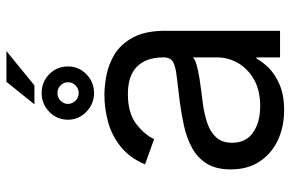

<svg xmlns="http://www.w3.org/2000/svg" viewBox="-175 -726 914 604"><g transform="rotate(-90 282.0 -424.0)"><path d="M237.2 12.8Q185.4 12.8 143.1 -6.9Q100.9 -26.6 76 -64.1Q51.1 -101.6 51.1 -154.8Q51.1 -201.7 69.6 -231Q88.1 -260.3 119 -277Q149.9 -293.7 187.3 -302Q224.8 -310.4 262.8 -315.3Q312.5 -321.7 343.6 -325.1Q374.6 -328.5 389 -336.6Q403.4 -344.8 403.4 -365.1V-367.9Q403.4 -420.5 374.8 -449.6Q346.2 -478.7 288.4 -478.7Q228.3 -478.7 194.2 -452.4Q160.2 -426.1 146.3 -396.3L66.8 -424.7Q88.1 -474.4 123.8 -502.3Q159.4 -530.2 201.9 -541.4Q244.3 -552.6 285.5 -552.6Q311.8 -552.6 346.1 -546.3Q380.3 -540.1 412.5 -521Q444.6 -501.8 465.9 -463.1Q487.2 -424.4 487.2 -359.4V0H403.4V-73.9H399.1Q390.6 -56.1 370.7 -35.9Q350.9 -15.6 317.8 -1.4Q284.8 12.8 237.2 12.8ZM250 -62.5Q299.7 -62.5 334 -82Q368.3 -101.6 385.8 -132.5Q403.4 -163.4 403.4 -197.4V-274.1Q398.1 -267.8 380.1 -262.6Q362.2 -257.5 339 -253.7Q315.7 -250 293.9 -247.3Q272 -244.7 258.5 -242.9Q225.9 -238.6 197.6 -229.2Q169.4 -219.8 152.2 -201.2Q134.9 -182.5 134.9 -150.6Q134.9 -106.9 167.4 -84.7Q199.9 -62.5 250 -62.5ZM291.2 -585.2Q257.1 -585.2 232.2 -609.4Q207.4 -633.5 207.4 -667.6Q207.4 -701.7 232.2 -725.9Q257.1 -750 291.2 -750Q326.3 -750 350.7 -725.9Q375 -701.7 375 -667.6Q375 -633.5 350.7 -609.4Q326.3 -585.2 291.2 -585.2ZM255.7 -772.7 326.7 -860.8H423.3L315.3 -772.7ZM291.2 -633.5Q306.1 -633.5 315.7 -643.6Q325.3 -653.8 325.3 -667.6Q325.3 -680.4 315.7 -690.3Q306.1 -700.3 291.2 -700.3Q277.3 -700.3 267.2 -690.3Q257.1 -680.4 257.1 -667.6Q257.1 -653.8 267.2 -643.6Q277.3 -633.5 291.2 -633.5Z"/></g></svg>

Font: Inter UI
Style: Regular
Weight: 400
Designer: Rasmus Andersson
Foundry: rsms
Version: 3.2;8d6f07862